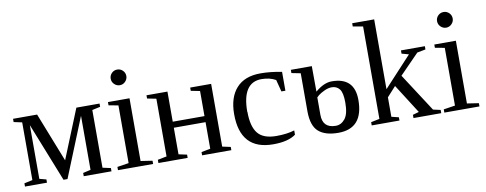

<svg xmlns="http://www.w3.org/2000/svg" viewBox="-61 -983 3241 1281"><g transform="rotate(-10 1560.0 -342.0)"><path d="M79 -425 23 -437V-459H186L317 -126L452 -459H609V-437L554 -425V-34L609 -22V0H421V-22L473 -34V-400L311 0H284L126 -398V-34L172 -22V0H23V-22L79 -34Z M817 -609Q817 -588 801.5 -572Q786 -556 764 -556Q743 -556 727 -571.5Q711 -587 711 -609Q711 -631 726.5 -646.5Q742 -662 764 -662Q786 -662 801.5 -646.5Q817 -631 817 -609ZM812 -34 891 -22V0H653V-22L731 -34V-425L666 -437V-459H812Z M988 -425 927 -437V-459H1069V-255H1284V-425L1223 -437V-459H1365V-34L1421 -22V0H1223V-22L1284 -34V-214H1069V-34L1125 -22V0H927V-22L988 -34Z M1570 -233H1571Q1571 -134 1608.5 -87.5Q1646 -41 1734 -41Q1806 -41 1857 -57V-28Q1806 10 1704 10Q1481 10 1481 -233Q1481 -346 1537 -408.5Q1593 -471 1701 -471Q1767 -471 1845 -456V-328H1818L1797 -409Q1756 -432 1701 -432Q1570 -432 1570 -233Z M2225 -181Q2225 -248 2205.5 -272.5Q2186 -297 2153 -297Q2129 -297 2102.5 -284.5Q2076 -272 2061 -260L2047 -247V-129Q2047 -39 2136 -39Q2173 -39 2199 -71.5Q2225 -104 2225 -181ZM2047 -459 2048 -286Q2106 -336 2160 -336Q2314 -336 2314 -183Q2314 10 2145 10Q2057 10 2012 -29Q1967 -68 1966 -164V-425L1905 -437V-459Z M2511 -221 2699 -424 2651 -437V-459H2813V-437L2756 -426L2625 -292L2793 -33L2843 -22V0H2655V-22L2697 -34L2571 -232L2511 -166V-34L2560 -22V0H2372V-22L2430 -34V-660L2362 -672V-694H2511Z M3028 -609Q3028 -588 3012.5 -572Q2997 -556 2975 -556Q2954 -556 2938 -571.5Q2922 -587 2922 -609Q2922 -631 2937.5 -646.5Q2953 -662 2975 -662Q2997 -662 3012.5 -646.5Q3028 -631 3028 -609ZM3023 -34 3102 -22V0H2864V-22L2942 -34V-425L2877 -437V-459H3023Z"/></g></svg>

Font: Libra Serif Modern
Style: Regular
Weight: 400
Designer: Stefan Peev, Context Ltd
Foundry: Stefan Peev, Context Ltd
Version: Version 1.000